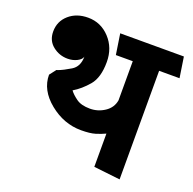

<svg xmlns="http://www.w3.org/2000/svg" viewBox="-126 -827 979 972"><g transform="rotate(20 363.5 -341.5)"><path d="M475 0V-179Q452 -168 424 -159.5Q396 -151 348 -151Q255 -151 177.5 -214Q100 -277 100 -360L127 -395L134 -397Q161 -407 199 -430Q237 -453 237 -507Q233 -491 210.5 -479.5Q188 -468 160 -468Q115 -468 80 -496Q45 -524 45 -573Q45 -628 85.5 -663.5Q126 -699 188 -699Q257 -699 305 -647.5Q353 -596 353 -520Q353 -436 317 -393.5Q281 -351 239 -326Q253 -307 279.5 -288Q306 -269 353 -269Q396 -269 432 -293Q468 -317 475 -358V-569H384L367 -680H710L727 -569H617V16Z"/></g></svg>

Font: Palanquin Dark
Style: Regular
Weight: 400
Designer: Pria Ravichandran
Version: Version 1.000